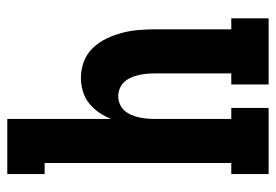

<svg xmlns="http://www.w3.org/2000/svg" viewBox="-138 -638 775 540"><g transform="rotate(-90 250.0 -367.5)"><path d="M31 0V-105H62V-630H31V-735H186V-443Q193 -461 204 -477Q215 -493 230 -505Q245 -517 264 -522.5Q283 -528 302 -528Q325 -528 347.5 -519.5Q370 -511 386 -494Q402 -477 412 -456Q422 -435 428 -412.5Q434 -390 436 -366.5Q438 -343 438 -320V-105H469V0H283V-105H314V-320Q314 -331 313 -342.5Q312 -354 309.5 -365Q307 -376 302.5 -386.5Q298 -397 290.5 -405.5Q283 -414 272 -418.5Q261 -423 250 -423Q239 -423 228 -418.5Q217 -414 209.5 -405.5Q202 -397 197.5 -386.5Q193 -376 190.5 -365Q188 -354 187 -342.5Q186 -331 186 -320V-105H217V0Z"/></g></svg>

Font: Iosevka Curly Slab Extrabold
Style: Regular
Weight: 800
Monospace: yes
Designer: Belleve Invis
Foundry: Belleve Invis
Version: Version 22.1.2; ttfautohint (v1.8.4)